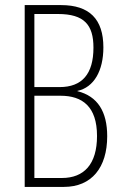

<svg xmlns="http://www.w3.org/2000/svg" viewBox="-20 -734 480 754"><path d="M220 -714H77V0H231C340 0 401 -76 401 -199C401 -295 364 -356 284 -376V-377C349 -391 386 -456 386 -548C386 -659 331 -714 220 -714ZM214 -392H115V-679H208C311 -679 347 -636 347 -547C347 -443 302 -392 214 -392ZM115 -358H218C303 -358 361 -316 361 -200C361 -89 310 -35 223 -35H115Z"/></svg>

Font: Noto Sans Armenian ExtraCondensed ExtraLight
Style: Regular
Weight: 200
Width: 2
Designer: Monotype Design Team
Foundry: Monotype Imaging Inc.
Version: Version 2.008